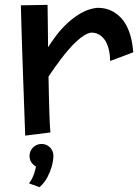

<svg xmlns="http://www.w3.org/2000/svg" viewBox="-20 -529 585 800"><path d="M439 -274.9Q438.5 -298.8 434.8 -316.4Q431.2 -334 425.5 -346.7Q419.9 -359.4 412.8 -367.7Q405.8 -376 398.4 -381.3Q381.3 -393.6 359.9 -393.1Q346.2 -391.1 330.8 -381.6Q315.4 -372.1 299.3 -357.2Q283.2 -342.3 266.8 -323.5Q250.5 -304.7 235.4 -284.9Q220.2 -265.1 206.5 -245.6Q192.9 -226.1 182.1 -210Q182.6 -173.3 183.6 -137.9Q184.6 -102.5 185.3 -72Q186 -41.5 187.3 -16.8Q188.5 7.8 189.9 22.9L85 36.1Q82 -47.9 79.6 -116Q77.1 -184.1 75.2 -237.8Q73.2 -291.5 72 -332.5Q70.8 -373.5 69.8 -403.3Q67.9 -473.1 66.9 -506.8L178.2 -508.8Q178.7 -479 179 -448Q179.2 -417 179.7 -391.1Q180.2 -360.8 180.2 -332Q194.3 -354.5 214.6 -381.3Q234.9 -408.2 260.5 -432.1Q286.1 -456.1 316.7 -473.9Q347.2 -491.7 381.8 -496.1Q420.9 -498 453.1 -479.5Q466.8 -471.7 480.2 -458.7Q493.7 -445.8 505.1 -425.5Q516.6 -405.3 524.4 -377.2Q532.2 -349.1 535.2 -311ZM202.6 121.1Q201.7 143.1 195.3 165.5Q189.9 184.6 178.5 207.5Q167 230.5 145 251L100.6 234.9Q106.9 227.5 112.3 217.3Q117.2 208.5 121.8 195.3Q126.5 182.1 129.9 165Q117.7 158.2 110.4 146.7Q103 135.3 103 121.1Q103 110.4 106.9 101.3Q110.8 92.3 117.7 85.4Q124.5 78.6 133.5 74.7Q142.6 70.8 152.8 70.8Q173.8 70.8 188.2 85.2Q202.6 99.6 202.6 121.1Z"/></svg>

Font: McLaren
Style: Regular
Weight: 400
Designer: Astigmatic (AOETI)
Foundry: Astigmatic (AOETI)
Version: Version 1.000